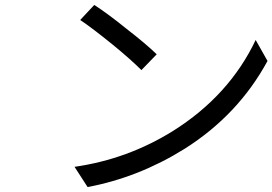

<svg xmlns="http://www.w3.org/2000/svg" viewBox="-20 -739 1104 778"><path d="M493 -622Q573 -560 615 -519L553 -455Q510 -498 438 -557Q353 -626 305 -658L362 -719Q419 -682 493 -622ZM682 -209Q909 -352 1016 -577L1064 -492Q945 -273 728 -136Q542 -20 335 19L282 -63Q498 -94 682 -209Z"/></svg>

Font: Source Han Sans Regular
Style: Regular
Weight: 400
Designer: Ryoko NISHIZUKA  (kana & ideographs); Paul D. Hunt (Latin, Greek & Cyrillic); Wenlong ZHANG  (bopomofo); Sandoll Communi
Foundry: Adobe Systems Incorporated
Version: Version 1.00 January 18, 2024, initial release